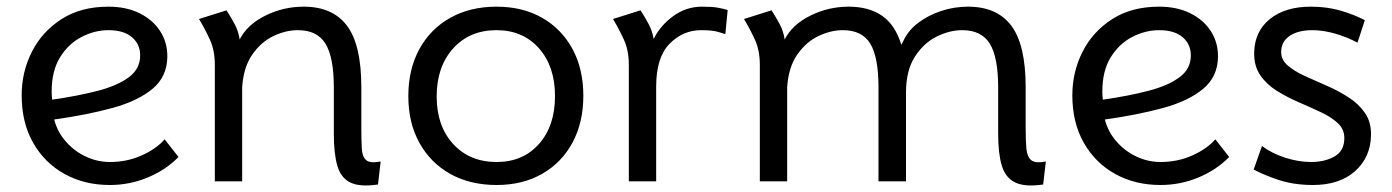

<svg xmlns="http://www.w3.org/2000/svg" viewBox="-20 -544 4175 576"><path d="M309.5 11Q233.5 11 173.8 -22Q114 -55 79.5 -115.5Q45 -176 45 -258Q45 -328.5 75.8 -389Q106.5 -449.5 164.8 -486.8Q223 -524 305 -524Q359 -524 398.8 -504.2Q438.5 -484.5 460.2 -451Q482 -417.5 482 -375.5Q482 -314.5 437.5 -277.5Q393 -240.5 316.2 -219.8Q239.5 -199 142.5 -185.5Q152.5 -147.5 178 -118.8Q203.5 -90 238 -74Q272.5 -58 309.5 -58Q361.5 -58 405.2 -77.8Q449 -97.5 474 -126L515.5 -73Q478 -34.5 423.8 -11.8Q369.5 11 309.5 11ZM136.5 -245Q213.5 -256 273 -271.5Q332.5 -287 366.5 -312.2Q400.5 -337.5 400.5 -377.5Q400.5 -411.5 375.8 -432.5Q351 -453.5 305.5 -453.5Q264 -453.5 224.8 -433.2Q185.5 -413 160.2 -372.2Q135 -331.5 135 -269.5Q135 -257 136.5 -245Z M1114 9.5Q1059.5 17.5 1031 3.5Q1002.5 -10.5 992 -46.8Q981.5 -83 981.5 -142V-281Q981.5 -372 956.5 -412.8Q931.5 -453.5 873.5 -453.5Q837.5 -453.5 800.2 -435.8Q763 -418 736.8 -380.2Q710.5 -342.5 706.5 -282.5V0H624.5V-349.5Q624.5 -393 609.5 -425.5Q594.5 -458 577 -487L659.5 -513Q673 -492.5 684.2 -471.2Q695.5 -450 699 -425.5Q721.5 -470 775.8 -497Q830 -524 891 -524Q978 -524 1021 -466.8Q1064 -409.5 1064 -282.5V-160Q1064 -122 1065.5 -97.5Q1067 -73 1079 -63.2Q1091 -53.5 1122 -59.5Z M1470 11Q1390.5 11 1331 -22.2Q1271.5 -55.5 1238.2 -115.5Q1205 -175.5 1205 -255.5Q1205 -336 1238 -396.5Q1271 -457 1330.8 -490.5Q1390.5 -524 1469.5 -524Q1548 -524 1606.5 -490.5Q1665 -457 1697.5 -397Q1730 -337 1730 -256.5Q1730 -176.5 1697.5 -116.2Q1665 -56 1606.5 -22.5Q1548 11 1470 11ZM1470 -58Q1549 -58 1597 -112.2Q1645 -166.5 1645 -255.5Q1645 -345 1596.8 -399.2Q1548.5 -453.5 1469.5 -453.5Q1389 -453.5 1339.5 -398.8Q1290 -344 1290 -254.5Q1290 -166 1339.5 -112Q1389 -58 1470 -58Z M1866.5 0V-349.5Q1866.5 -393 1851.5 -425.5Q1836.5 -458 1819 -487L1901.5 -513Q1915 -492.5 1926 -471.8Q1937 -451 1941 -427Q1961 -467.5 1999.8 -495.8Q2038.5 -524 2086 -524Q2117 -524 2133.2 -521Q2149.5 -518 2163 -514L2156 -441.5Q2149.5 -444 2132.5 -448.8Q2115.5 -453.5 2083.5 -453.5Q2029 -453.5 1988.8 -412.8Q1948.5 -372 1948.5 -284V0Z M3109.5 9.5Q3055 17.5 3025.8 3.5Q2996.5 -10.5 2985.5 -46.8Q2974.5 -83 2974.5 -142V-281Q2974.5 -372 2949.5 -412.8Q2924.5 -453.5 2866.5 -453.5Q2828.5 -453.5 2789.5 -434Q2750.5 -414.5 2724.2 -373.2Q2698 -332 2698 -266V0H2615.5V-281Q2615.5 -372 2591 -412.8Q2566.5 -453.5 2508.5 -453.5Q2472.5 -453.5 2435.2 -435.8Q2398 -418 2371.8 -380.2Q2345.5 -342.5 2341.5 -282.5V0H2259.5V-349.5Q2259.5 -393 2244.5 -425.5Q2229.5 -458 2212 -487L2294.5 -513Q2308 -492.5 2319.2 -471.2Q2330.5 -450 2334 -425.5Q2356.5 -470 2410.8 -497Q2465 -524 2526 -524Q2587 -524 2626.5 -496.5Q2666 -469 2684 -409.5L2690 -421Q2704 -452 2734 -475Q2764 -498 2803.2 -511Q2842.5 -524 2884 -524Q2971 -524 3014 -466.8Q3057 -409.5 3057 -282.5V-160Q3057 -122 3059.2 -97.5Q3061.5 -73 3074 -63.2Q3086.5 -53.5 3117.5 -59.5Z M3461.5 11Q3385.5 11 3325.8 -22Q3266 -55 3231.5 -115.5Q3197 -176 3197 -258Q3197 -328.5 3227.8 -389Q3258.5 -449.5 3316.8 -486.8Q3375 -524 3457 -524Q3511 -524 3550.8 -504.2Q3590.5 -484.5 3612.2 -451Q3634 -417.5 3634 -375.5Q3634 -314.5 3589.5 -277.5Q3545 -240.5 3468.2 -219.8Q3391.5 -199 3294.5 -185.5Q3304.5 -147.5 3330 -118.8Q3355.5 -90 3390 -74Q3424.5 -58 3461.5 -58Q3513.5 -58 3557.2 -77.8Q3601 -97.5 3626 -126L3667.5 -73Q3630 -34.5 3575.8 -11.8Q3521.5 11 3461.5 11ZM3288.5 -245Q3365.5 -256 3425 -271.5Q3484.5 -287 3518.5 -312.2Q3552.5 -337.5 3552.5 -377.5Q3552.5 -411.5 3527.8 -432.5Q3503 -453.5 3457.5 -453.5Q3416 -453.5 3376.8 -433.2Q3337.5 -413 3312.2 -372.2Q3287 -331.5 3287 -269.5Q3287 -257 3288.5 -245Z M3919 11Q3861 11 3815 -4.5Q3769 -20 3741 -35.5L3766 -106Q3795 -84 3835.2 -71Q3875.5 -58 3913 -58Q3954.5 -58 3983.8 -74.8Q4013 -91.5 4013 -130Q4013 -156.5 3993.2 -174.8Q3973.5 -193 3942.5 -207.5Q3911.5 -222 3876.8 -237Q3842 -252 3811 -271.2Q3780 -290.5 3761 -318Q3742 -345.5 3742.5 -385.5Q3743.5 -449.5 3789.5 -486.8Q3835.5 -524 3912.5 -524Q3961.5 -524 4002.2 -512Q4043 -500 4074.5 -483.5L4052.5 -416Q4021 -433 3985.2 -443.2Q3949.5 -453.5 3917.5 -453.5Q3874 -453.5 3848.8 -436.2Q3823.5 -419 3823.5 -388Q3823.5 -364.5 3843.2 -347.5Q3863 -330.5 3894 -316.2Q3925 -302 3959.8 -287Q3994.5 -272 4025.2 -252.2Q4056 -232.5 4075 -205Q4094 -177.5 4093 -137.5Q4091.5 -71.5 4044.8 -30.2Q3998 11 3919 11Z"/></svg>

Font: Mooli
Style: Regular
Weight: 400
Designer: Vernon Adams
Foundry: Vernon Adams
Version: Version 1.000; ttfautohint (v1.8.4.7-5d5b);gftools[0.9.33]